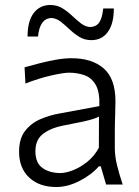

<svg xmlns="http://www.w3.org/2000/svg" viewBox="-20 -740 559 770"><path d="M206 10Q137.5 10 97 -28Q56.5 -66 56.5 -131.5Q56.5 -184.5 81.2 -215.8Q106 -247 143 -262.5Q180 -278 216.5 -284.5L378.5 -314.5Q380.5 -371 363.8 -399.8Q347 -428.5 318.5 -438.5Q290 -448.5 256.5 -448.5Q235.5 -448.5 186.2 -437.5Q137 -426.5 82 -405L78.5 -470Q101 -476.5 133.8 -485Q166.5 -493.5 201.8 -500Q237 -506.5 267.5 -506.5Q349 -506.5 396 -465.5Q443 -424.5 443 -334Q443 -312 441.8 -277.8Q440.5 -243.5 440.5 -211V-146.5Q440.5 -114 449.2 -78Q458 -42 472 0H405.5L384 -73H376.5Q347 -39 299.2 -14.5Q251.5 10 206 10ZM222 -46Q244 -46 273.2 -57.5Q302.5 -69 330.5 -91.5Q358.5 -114 376.5 -147.5L377 -272.5Q368.5 -268 354.5 -263.2Q340.5 -258.5 312.5 -252.2Q284.5 -246 234 -236.5Q187 -228 154.5 -204.5Q122 -181 122 -134Q122 -86 150.8 -66Q179.5 -46 222 -46ZM346.5 -579Q319 -579 297.8 -592.2Q276.5 -605.5 258.5 -622.8Q240.5 -640 223 -653.5Q205.5 -667 185 -668Q139 -664.5 132.5 -593.5H90.5Q90.5 -655 115 -687.5Q139.5 -720 182 -720Q209 -720 230 -707Q251 -694 269.2 -676.8Q287.5 -659.5 305 -646Q322.5 -632.5 342.5 -631.5Q367.5 -633.5 378.8 -651Q390 -668.5 394 -706H436.5Q436.5 -644.5 412.5 -611.8Q388.5 -579 346.5 -579Z"/></svg>

Font: Commissioner Flair Light
Style: Regular
Weight: 300
Designer: Kostas Bartsokas
Foundry: Kostas Bartsokas
Version: Version 1.000; ttfautohint (v1.8.3)